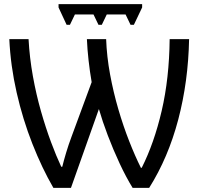

<svg xmlns="http://www.w3.org/2000/svg" viewBox="-20 -903 959 928"><path d="M238 5Q183 -90 136.5 -208Q90 -326 60.5 -455.5Q31 -585 25 -714H118Q123 -623 139 -534.5Q155 -446 178 -365.5Q201 -285 226.5 -216.5Q252 -148 276 -97H281Q288 -126 299.5 -164.5Q311 -203 326 -243L423 -506Q414 -558 408 -612Q402 -666 400 -714H493Q496 -630 512 -543.5Q528 -457 552 -375Q576 -293 604.5 -220.5Q633 -148 661 -92H665Q725 -211 761.5 -367.5Q798 -524 800 -714H894Q890 -509 841.5 -325Q793 -141 701 5H621Q589 -47 558 -113.5Q527 -180 501 -248.5Q475 -317 458 -376L323 5ZM667 -883V-867L627 -783H611L587 -833H496L472 -783H456L432 -833H342L318 -783H302L263 -867V-883Z"/></svg>

Font: Noto IKEA Simplified Chinese
Style: Regular
Weight: 400
Designer: Monotype Design Team
Foundry: Monotype Imaging Inc.
Version: Version 1.100